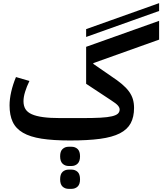

<svg xmlns="http://www.w3.org/2000/svg" viewBox="-20 -885 1036 1226"><path d="M427 12Q319 12 245.5 0.5Q172 -11 126.5 -37.5Q81 -64 61 -107Q41 -150 41 -212Q41 -252 51.5 -298.5Q62 -345 82 -393L168 -368Q150 -331 140 -298Q130 -265 130 -239Q130 -209 142.5 -188.5Q155 -168 183 -155.5Q211 -143 255.5 -137Q300 -131 364 -131H504Q575 -131 621.5 -133.5Q668 -136 695 -142.5Q722 -149 733 -159.5Q744 -170 744 -186Q744 -198 733 -211Q722 -224 689 -245L530 -350V-586L996 -752V-632L576 -482V-477L689 -399Q730 -372 758 -348.5Q786 -325 803.5 -301Q821 -277 828.5 -251.5Q836 -226 836 -196Q836 -138 814.5 -98Q793 -58 745 -33.5Q697 -9 619 1.5Q541 12 427 12ZM530 -699 996 -865V-815L530 -649ZM419 321Q395 321 379.5 306.5Q364 292 364 260Q364 227 379.5 212.5Q395 198 419 198H436Q460 198 475.5 212.5Q491 227 491 260Q491 292 475.5 306.5Q460 321 436 321ZM419 175Q395 175 379.5 160Q364 145 364 113Q364 81 379.5 66.5Q395 52 419 52H436Q460 52 475.5 66.5Q491 81 491 113Q491 145 475.5 160Q460 175 436 175Z"/></svg>

Font: IBM Plex Arabic SemiBold
Style: Regular
Weight: 600
Designer: Mike Abbink, Paul van der Laan, Pieter van Rosmalen, Wael Morcos, Khajak Apelian
Foundry: Bold Monday
Version: Version 1.0